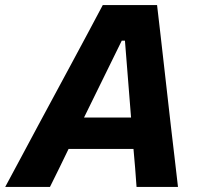

<svg xmlns="http://www.w3.org/2000/svg" viewBox="-52 -733 792 753"><path d="M-31.5 0Q-0.5 -58 34 -122Q68 -185.5 99 -243.5L230.5 -487.5Q264 -550.5 293 -604Q321.5 -657.5 351 -713H564Q570 -658 576.5 -605.5Q582.5 -552.5 590 -487L618 -240Q625 -182 632.2 -119.2Q639.5 -56.5 646 0H483.5Q481 -36 478 -74Q474.5 -111.5 471.5 -149H217Q199 -111.5 180.5 -73.8Q162 -36 144 0ZM425.5 -573.5 277.5 -272H462L438 -573.5Z"/></svg>

Font: Heraclito
Style: Bold Italic
Weight: 700
Italic angle: -12°
Designer: Kostas Bartsokas (font) & Cristiano Sobral (main changes)
Foundry: Kostas Bartsokas (font) & Cristiano Sobral (main changes)
Version: Version 1.00;July 8, 2020;FontCreator 13.0.0.2655 64-bit